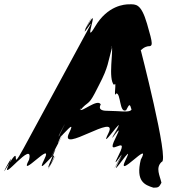

<svg xmlns="http://www.w3.org/2000/svg" viewBox="-52 -845 856 892"><path d="M548 -825C527 -825 448 -820 390 -722C330 -620 414 -830 360 -735C303 -636 409 -834 357 -733C303 -628 411 -807 352 -699C298 -599 111 -255 57 -155C-13 -26 56 -193 -14 -78C-73 20 34 -178 -13 -76C-53 10 107 -203 83 -103C29 -3 203 -204 153 -103C104 -4 240 -195 186 -90C135 11 245 -191 188 -92C133 3 241 -218 192 -128C138 -28 284 -302 230 -202C180 -112 293 -335 238 -240C181 -141 285 -339 234 -238C180 -133 317 -325 269 -227C219 -125 502 -328 452 -227C403 -128 538 -332 489 -238C435 -138 542 -340 488 -240C428 -134 538 -311 484 -202C433 -101 552 -229 501 -128C446 -19 555 -198 495 -92C441 8 552 -190 498 -90C449 4 580 -201 532 -103C482 -1 656 -203 602 -103C578 -3 619 14 661 27C685 27 687 24 698 4C691 -29 669 -65 699 -93C737 -93 596 -636 601 -616C603 -604 606 -624 635 -630C659 -630 660 -636 631 -735C603 -830 579 -825 548 -825ZM453 -330C431 -330 401 -331 416 -360C401 -389 325 -320 319 -336C334 -365 306 -304 321 -333C356 -375 358 -354 388 -411L408 -450C453 -536 449 -556 470 -630C485 -659 452 -601 467 -630C476 -614 449 -477 478 -450C493 -479 473 -382 488 -411C510 -413 502 -317 534 -333C549 -362 551 -365 559 -336C550 -320 505 -330 453 -330Z"/></svg>

Font: Hussar Przerywany
Style: Obl
Weight: 400
Foundry: Cannot Into Space Fonts
Version: Version 0.982